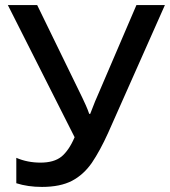

<svg xmlns="http://www.w3.org/2000/svg" viewBox="-20 -734 676 764"><path d="M636.2 -713.9H522.9L365.2 -346.2C357.4 -330.1 345.2 -295.4 338.9 -280.8H335C328.6 -300.8 314.9 -330.1 307.1 -346.2L127.9 -713.9H11.2L276.9 -188C261.7 -152.3 244.1 -127 224.6 -110.8C204.6 -94.7 176.8 -86.9 141.1 -86.9C106.4 -86.9 74.2 -93.3 44.9 -106V-4.9C75.7 4.9 109.4 9.8 147 9.8C195.8 9.8 235.8 1.5 266.6 -14.6C297.4 -30.8 323.7 -54.7 345.7 -86.4C367.2 -118.2 388.7 -157.7 410.2 -205.1Z"/></svg>

Font: Noto Reveo Sans
Style: Regular
Weight: 500
Designer: Monotype Design Team
Foundry: Monotype Imaging Inc.
Version: Version 2.007